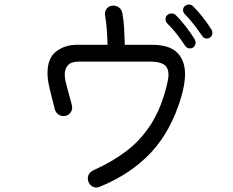

<svg xmlns="http://www.w3.org/2000/svg" viewBox="-20 -813 1040 857"><path d="M924 -681Q928 -674 928 -666Q928 -653 917 -645Q912 -641 903 -641Q890 -641 882 -653Q866 -677 845 -704Q824 -731 805 -750Q797 -758 797 -768Q797 -778 804 -785Q814 -793 823 -793Q834 -793 842 -785Q864 -763 885.5 -735.5Q907 -708 924 -681ZM537 -613H659Q736 -613 771 -578Q806 -543 806 -481Q806 -439 789 -380Q743 -226 652 -130Q561 -34 424 21Q417 24 410 24Q399 24 389 17Q379 10 375 -1Q372 -9 372 -16Q372 -41 397 -53Q480 -90 544.5 -139Q609 -188 654.5 -259.5Q700 -331 725 -434Q728 -448 730 -458.5Q732 -469 732 -479Q732 -512 711.5 -525Q691 -538 652 -538H331Q298 -538 283.5 -522Q269 -506 269 -480Q269 -467 272 -452Q275 -439 284 -406Q293 -373 301 -343Q302 -340 302 -333Q302 -318 291.5 -306.5Q281 -295 263 -295Q250 -295 239.5 -303Q229 -311 225 -324Q220 -345 213.5 -369Q207 -393 202.5 -413.5Q198 -434 196 -444Q194 -455 193 -465.5Q192 -476 192 -486Q192 -554 231 -583.5Q270 -613 322 -613H460Q459 -651 456.5 -683.5Q454 -716 449 -744Q446 -761 456.5 -774.5Q467 -788 485 -788Q500 -788 511.5 -779Q523 -770 526 -755Q532 -724 534 -688.5Q536 -653 537 -613ZM764 -746Q787 -724 809.5 -694.5Q832 -665 849 -638Q853 -631 853 -623Q853 -609 842 -601Q837 -597 828 -597Q814 -597 806 -609Q790 -634 768.5 -661.5Q747 -689 727 -708Q719 -716 719 -727Q719 -738 726 -745Q734 -753 746 -753Q757 -753 764 -746Z"/></svg>

Font: Kiwi Maru
Style: Regular
Weight: 400
Designer: Hiroki-Chan
Version: Version 1.100